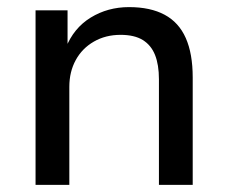

<svg xmlns="http://www.w3.org/2000/svg" viewBox="-20 -520 640 540"><path d="M80 0V-491H170V-385H165Q187 -441 235 -470.5Q283 -500 343 -500Q403 -500 443 -478.5Q483 -457 502.5 -413Q522 -369 522 -302V0H427V-297Q427 -338 416 -365.5Q405 -393 381.5 -407.5Q358 -422 319 -422Q277 -422 244 -403Q211 -384 193 -351Q175 -318 175 -276V0Z"/></svg>

Font: Nunito Sans 12pt ExtraLight 10pt Medium
Style: Regular
Weight: 500
Version: Version 3.101;gftools[0.9.27]